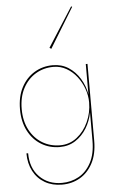

<svg xmlns="http://www.w3.org/2000/svg" viewBox="-66 -848 701 1122"><g transform="rotate(-5 285.0 -286.5)"><path d="M258 -566 248 -573 395 -803 401 -800ZM60 30H70Q70 117 121 168.5Q172 220 252 220Q306 220 351 195Q396 170 423.5 118.5Q451 67 451 -10V-177Q442 -127 416 -84.5Q390 -42 350 -16Q310 10 258 10Q198 10 149.5 -19.5Q101 -49 73 -103Q45 -157 45 -230Q45 -304 73 -357.5Q101 -411 149.5 -440.5Q198 -470 258 -470Q310 -470 350 -444Q390 -418 416 -375.5Q442 -333 451 -283V-460H461V-10Q461 69 432.5 122.5Q404 176 357 203Q310 230 252 230Q195 230 151.5 205Q108 180 84 134.5Q60 89 60 30ZM55 -230Q55 -160 82.5 -108Q110 -56 156.5 -28Q203 0 261 0Q316 0 359 -33.5Q402 -67 426.5 -121Q451 -175 451 -235Q451 -275 437 -314.5Q423 -354 397.5 -387Q372 -420 337 -440Q302 -460 261 -460Q203 -460 156.5 -432Q110 -404 82.5 -352.5Q55 -301 55 -230Z"/></g></svg>

Font: Jost* Hairline
Style: Regular
Weight: 100
Version: Version 3.7